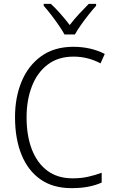

<svg xmlns="http://www.w3.org/2000/svg" viewBox="-20 -1033 592 997"><path d="M362 -739Q282 -739 227.5 -697.5Q173 -656 145.5 -584.5Q118 -513 118 -424Q118 -328 145.5 -257Q173 -186 226 -146.5Q279 -107 357 -107Q402 -107 439 -115.5Q476 -124 508 -136V-85Q477 -71 438.5 -63.5Q400 -56 351 -56Q256 -56 191 -101Q126 -146 92 -229Q58 -312 58 -425Q58 -528 92.5 -610.5Q127 -693 194.5 -741.5Q262 -790 361 -790Q451 -790 524 -753L502 -704Q436 -739 362 -739ZM315 -854Q303 -876 284 -903.5Q265 -931 244.5 -957.5Q224 -984 207 -1003V-1013H244Q268 -991 294 -961.5Q320 -932 342 -903Q365 -933 390 -960Q415 -987 441 -1013H479V-1003Q461 -983 440 -956.5Q419 -930 400 -903Q381 -876 369 -854Z"/></svg>

Font: Noto Sans Malayalam UI SemiCondensed Light
Style: Regular
Weight: 300
Width: 4
Designer: Jelle Bosma - Monotype Design Team
Foundry: Monotype Imaging Inc.
Version: Version 2.104; ttfautohint (v1.8.4.7-5d5b)